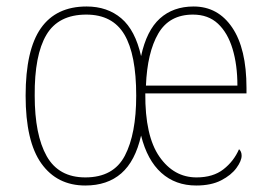

<svg xmlns="http://www.w3.org/2000/svg" viewBox="-20 -562 830 592"><path d="M243 10Q156 10 107.5 -58Q59 -126 59 -267Q59 -408 106 -475Q153 -542 247 -542Q311 -542 354 -505.5Q397 -469 415 -389Q432 -468 473 -505Q514 -542 577 -542Q652 -542 696 -477Q740 -412 740 -291V-274H428Q427 -143 471.5 -79Q516 -15 586 -15Q637 -15 669 -40Q701 -65 717 -102Q725 -95 725 -82Q725 -66 709 -44Q693 -22 662 -6Q631 10 585 10Q521 10 477.5 -29Q434 -68 415 -144Q397 -65 354 -27.5Q311 10 243 10ZM243 -15Q330 -15 365 -82Q400 -149 400 -267Q400 -394 363.5 -455.5Q327 -517 246 -517Q160 -517 123 -454.5Q86 -392 87 -267Q87 -146 124 -80.5Q161 -15 243 -15ZM712 -298Q712 -362 697 -411.5Q682 -461 652 -489Q622 -517 575 -517Q502 -517 468 -458.5Q434 -400 430 -298Z"/></svg>

Font: Noto Serif Bengali SemiCondensed Thin
Style: Regular
Weight: 100
Width: 4
Designer: Juan Bruce, Universal Thirst, Indian Type Foundry and the Monotype Design Team.
Foundry: Monotype Imaging Inc.
Version: Version 2.003; ttfautohint (v1.8.4.7-5d5b)